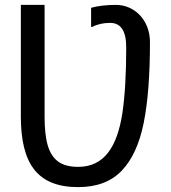

<svg xmlns="http://www.w3.org/2000/svg" viewBox="-20 -747 696 782"><path d="M590.8 -575.7C590.8 -664.1 528.8 -727.1 452.1 -727.1C413.1 -727.1 379.4 -723.1 351.1 -715.3V-637.2H355.5C376.5 -648.4 400.9 -653.8 428.7 -653.8C472.2 -653.8 494.1 -620.6 494.1 -554.2C494.1 -445.3 488.8 -356.4 478.5 -286.6C457 -147 403.3 -67.4 298.3 -67.4C263.2 -67.4 235.8 -74.7 215.8 -89.8C176.3 -119.6 161.6 -177.7 161.6 -273.4V-727.1H64.9V-273.4C64.9 -83 129.9 15.1 298.3 15.1C374 15.1 433.6 -7.3 476.1 -52.2C518.6 -96.7 548.3 -161.6 565.4 -247.1C582.5 -332.5 590.8 -441.9 590.8 -575.7Z"/></svg>

Font: SG Kara SemiBold
Style: Regular
Weight: 400
Designer: Damoon Khanjanzadeh
Version: Version 1.000